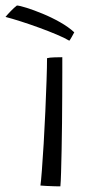

<svg xmlns="http://www.w3.org/2000/svg" viewBox="-75 -676 386 698"><path d="M144.5 1.5Q138.5 1.5 123.8 1.2Q109 1 93.8 0Q78.5 -1 72 -1.5Q74 -14.5 77.2 -56Q80.5 -97.5 83.8 -154Q87 -210.5 89.8 -270.5Q92.5 -330.5 94.2 -382.2Q96 -434 96 -464.5Q104.5 -467 123.8 -467.5Q143 -468 151.5 -468Q151.5 -449.5 151.5 -412.2Q151.5 -375 151.2 -327Q151 -279 150.5 -228.2Q150 -177.5 149 -130.8Q148 -84 147 -48.8Q146 -13.5 144.5 1.5ZM-13.5 -656Q-3.5 -655.5 22 -647.5Q47.5 -639.5 79.8 -626.2Q112 -613 143 -595.5Q174 -578 195 -558.5Q192.5 -553.5 186 -542Q179.5 -530.5 177 -528Q160.5 -538 131.5 -550.2Q102.5 -562.5 68.2 -575Q34 -587.5 1.2 -598Q-31.5 -608.5 -55 -614.5Q-48.5 -622.5 -36 -635.5Q-23.5 -648.5 -13.5 -656Z"/></svg>

Font: Grandstander ExtraLight
Style: Regular
Weight: 200
Designer: Tyler Finck
Foundry: Etcetera Type Co
Version: Version 1.200; ttfautohint (v1.8.3)